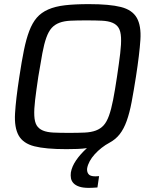

<svg xmlns="http://www.w3.org/2000/svg" viewBox="-20 -716 756 932"><path d="M411 196Q383 196 365 190Q347 184 337 173.5Q327 163 324.5 149.5Q322 136 324 121Q329 92 349.5 62Q370 32 402 3Q381 6 356 7Q331 8 302 8Q201 8 146.5 -6Q92 -20 70.5 -58.5Q49 -97 53 -165.5Q57 -234 74 -344Q85 -417 96 -471.5Q107 -526 122 -565.5Q137 -605 158.5 -630Q180 -655 214 -670Q248 -685 296 -690.5Q344 -696 411 -696Q512 -696 567 -682Q622 -668 644 -629.5Q666 -591 661.5 -522.5Q657 -454 640 -344Q629 -274 619 -221Q609 -168 595 -129Q581 -90 561 -64.5Q541 -39 511 -23Q492 -13 473.5 1.5Q455 16 440 32.5Q425 49 415.5 66.5Q406 84 403 101Q401 117 409 128.5Q417 140 443 140Q448 140 452 139.5Q456 139 461 139L453 194Q438 195 428.5 195.5Q419 196 411 196ZM315 -71Q360 -71 391.5 -72.5Q423 -74 445.5 -82.5Q468 -91 483 -107.5Q498 -124 509 -154.5Q520 -185 529 -231Q538 -277 548 -344Q558 -411 563.5 -457Q569 -503 567.5 -533.5Q566 -564 556 -580.5Q546 -597 526 -605.5Q506 -614 475 -615.5Q444 -617 399 -617Q354 -617 322.5 -615.5Q291 -614 268.5 -605.5Q246 -597 231 -580.5Q216 -564 205 -533.5Q194 -503 185.5 -457Q177 -411 166 -344Q156 -277 150.5 -231Q145 -185 146.5 -154.5Q148 -124 158 -107.5Q168 -91 188 -82.5Q208 -74 239 -72.5Q270 -71 315 -71Z"/></svg>

Font: Azeri Sans
Style: Italic
Weight: 400
Designer: Hector Gatti & Omnibus-Type (original fonts) / Cristiano Sobral (main changes and remastering)
Foundry: Omnibus-Type
Version: Version 0.07;August 21, 2020;FontCreator 13.0.0.2681 64-bit;